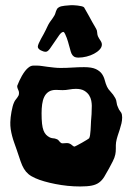

<svg xmlns="http://www.w3.org/2000/svg" viewBox="-20 -730 497 726"><path d="M440.9 -296.9Q440.9 -293.9 441.4 -291.5Q441.9 -289.1 441.9 -286.1Q441.9 -274.9 439.2 -263.2Q436.5 -251.5 432.6 -239.7Q428.7 -228 424.8 -216.1Q420.9 -204.1 418.9 -191.9Q418 -187 418 -180.9Q418 -174.8 418 -168.5Q418 -162.1 417.5 -156.2Q417 -150.4 416 -146Q413.6 -133.8 406.2 -119.6Q398.9 -105.5 392.1 -92.8Q381.8 -73.7 373.8 -60.8Q365.7 -47.9 354.7 -39.8Q343.8 -31.7 327.1 -28.3Q310.5 -24.9 283.2 -24.9Q259.8 -24.9 235.8 -27.3Q211.9 -29.8 189.5 -34.2Q167 -38.6 147.5 -44.2Q127.9 -49.8 113.8 -56.2Q97.2 -63.5 87.4 -71.8Q77.6 -80.1 70.6 -91.8Q63.5 -103.5 57.6 -120.8Q51.8 -138.2 43 -164.1Q38.6 -177.2 33.9 -189.9Q29.3 -202.6 25.9 -215.6Q22.5 -228.5 20.5 -241.5Q18.6 -254.4 19 -268.1Q19 -275.9 20.3 -286.4Q21.5 -296.9 23.4 -307.4Q25.4 -317.9 27.8 -327.4Q30.3 -336.9 33.2 -342.8Q35.6 -348.6 38.8 -352.5Q42 -356.4 44.9 -360.4Q47.9 -364.3 49.8 -368.2Q51.8 -372.1 51.8 -377.9Q51.8 -382.3 50.8 -385.5Q49.8 -388.7 48.3 -391.6Q46.9 -394.5 45.9 -397.7Q44.9 -400.9 44.9 -404.8Q44.9 -404.3 47.1 -410.2Q49.3 -416 53.2 -424.6Q57.1 -433.1 62.7 -443.1Q68.4 -453.1 75 -461.7Q81.5 -470.2 89.6 -476.1Q97.7 -481.9 106 -481.9H117.2H121.1Q127.9 -481.9 137.7 -480.5Q147.5 -479 158.9 -477.5Q170.4 -476.1 183.3 -474.6Q196.3 -473.1 209 -473.1Q231.4 -473.1 254.4 -474.6Q277.3 -476.1 297.9 -476.1Q327.1 -476.1 342.5 -468.8Q357.9 -461.4 365.5 -450.4Q373 -439.5 376.2 -426.5Q379.4 -413.6 384.8 -401.9Q388.7 -393.1 398.4 -383.1Q408.2 -373 416 -358.9Q419.9 -352.1 420.9 -342.3Q421.9 -332.5 425.8 -325.2Q429.7 -314.5 434.8 -308.8Q439.9 -303.2 440.9 -296.9ZM324.2 -272Q325.2 -281.7 326.2 -298.1Q327.1 -314.5 327.1 -330.1Q327.1 -337.9 325.2 -348.9Q323.2 -359.9 316.9 -369.9Q310.5 -379.9 298.6 -387Q286.6 -394 267.1 -394Q254.9 -394 241.9 -391.6Q229 -389.2 216.8 -389.2Q210.9 -389.2 204.6 -389.6Q198.2 -390.1 191.9 -390.1Q174.8 -390.1 164.1 -383.1Q153.3 -376 147.5 -364Q141.6 -352.1 139.4 -335.9Q137.2 -319.8 137.2 -301.8Q137.2 -278.3 138.9 -262.7Q140.6 -247.1 144.5 -236.8Q148.4 -226.6 154.3 -220.5Q160.2 -214.4 168.9 -210Q176.8 -207 181.6 -207Q186.5 -207 193.8 -204.1Q198.2 -202.6 200.7 -200Q203.1 -197.3 205.3 -194.6Q207.5 -191.9 210.2 -189.9Q212.9 -188 216.8 -188Q220.2 -188 224.4 -188.5Q228.5 -189 232.9 -189Q238.8 -189 243.2 -187Q247.6 -185.1 250.7 -182.4Q253.9 -179.7 256.6 -177.7Q259.3 -175.8 262.2 -175.8Q263.7 -176.3 272.2 -180.7Q280.8 -185.1 290.5 -190.7Q300.3 -196.3 308.3 -201.2Q316.4 -206.1 316.9 -207Q319.3 -210.9 320.6 -219.5Q321.8 -228 322.5 -237.8Q323.2 -247.6 323.5 -256.8Q323.7 -266.1 324.2 -272ZM365.2 -561.5Q365.2 -551.8 356.9 -542.7Q348.6 -533.7 335.7 -526.9Q322.8 -520 307.1 -516.1Q291.5 -512.2 276.9 -512.2Q265.1 -512.2 259.3 -516.4Q253.4 -520.5 250.2 -527.8Q247.1 -535.2 244.9 -544.7Q242.7 -554.2 239.3 -564.5Q239.3 -564.9 237.3 -571.8Q235.4 -578.6 232.4 -586.7Q229.5 -594.7 226.1 -601.6Q222.7 -608.4 220.2 -609.4Q212.9 -609.4 204.3 -597.7Q195.8 -585.9 186.5 -571.8Q177.2 -557.6 168.7 -545.9Q160.2 -534.2 152.8 -534.2Q148.9 -534.2 144 -535.6Q139.2 -537.1 134.3 -539.6Q129.4 -542 126.2 -545.7Q123 -549.3 123 -553.2Q123 -558.1 126.7 -566.4Q130.4 -574.7 135.3 -583.7Q140.1 -592.8 145.3 -601.6Q150.4 -610.4 152.8 -616.2Q162.6 -638.7 170.9 -649.7Q179.2 -660.6 185.1 -670.4Q187.5 -674.3 189 -679Q190.4 -683.6 191.9 -688Q193.4 -692.4 195.6 -696Q197.8 -699.7 202.1 -702.1Q205.6 -704.6 211.4 -706.1Q217.3 -707.5 224.1 -708.3Q231 -709 237.8 -709.5Q244.6 -710 249 -710.4Q252.4 -710.4 259.3 -710.2Q266.1 -710 273.7 -709Q281.2 -708 288.1 -706.5Q294.9 -705.1 297.9 -702.1Q306.2 -687.5 314.5 -672.9Q321.3 -660.2 329.1 -646.2Q336.9 -632.3 343.3 -621.6Q347.2 -615.2 347.4 -607.7Q347.7 -600.1 350.1 -593.3Q354 -585 359.6 -576.9Q365.2 -568.8 365.2 -561.5Z"/></svg>

Font: Freckle Face
Style: Regular
Weight: 400
Designer: Astigmatic (AOETI)
Foundry: Astigmatic (AOETI)
Version: Version 1.000